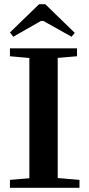

<svg xmlns="http://www.w3.org/2000/svg" viewBox="-20 -893 425 913"><path d="M43 -718.3 27.3 -738.8 166 -873H195.3L335.4 -736.8L320.3 -718.3L186 -793.5H174.8ZM27.3 0V-37.6L119.6 -45.4V-617.2L27.3 -625.5V-663.1H346.2V-625.5L254.4 -617.7V-46.4L357.9 -37.6V0Z"/></svg>

Font: Elstob 8pt SemiBold
Style: Regular
Weight: 600
Designer: Peter S. Baker
Version: Version 1.015